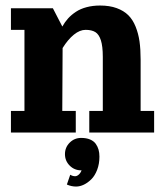

<svg xmlns="http://www.w3.org/2000/svg" viewBox="-20 -479 597 694"><path d="M341.8 -459Q376 -459 401.6 -449.7Q427.2 -440.4 443.6 -424.2Q460 -408 470.1 -382.9Q480.2 -357.9 484.3 -329.2Q488.3 -300.5 488.3 -263.7V-78.1H537.1V0H302.7V-78.1H351.6V-273.4Q351.6 -312 344.6 -333.5Q337.6 -355 324.6 -363Q311.5 -371.1 289.1 -371.1Q268.6 -371.1 247.1 -353.8Q225.6 -336.4 206.3 -305.4L205.1 -78.1H253.9V0H19.5V-78.1H68.4V-371.1H19.5V-449.2H171.1L205.3 -383.1Q214.4 -399.4 226.2 -412.5Q238 -425.5 254.5 -436.4Q271 -447.3 293.2 -453.1Q315.4 -459 341.8 -459ZM274.9 136.7Q274.2 136.7 273.4 136.7Q249 136.7 231.9 119.6Q214.8 102.5 214.8 78.1Q214.8 53.7 231.9 36.6Q249 19.5 273.4 19.5Q292 19.5 305.4 25.1Q318.8 30.8 325.9 40.6Q333 50.5 336.2 61.9Q339.4 73.2 339.4 87.2Q339.4 113.3 331.2 134.8Q323 156.2 310.2 168.9Q297.4 181.6 283.1 188.5Q268.8 195.3 255.1 195.3Q237.8 195.3 221.7 188L233.9 152.6Q242.4 158 251.7 158Q257.8 158 264.3 152.5Q270.8 147 274.9 136.7Z"/></svg>

Font: Orelega One
Style: Regular
Weight: 400
Version: Version 1.1 ; ttfautohint (v1.8.3)